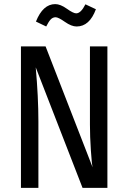

<svg xmlns="http://www.w3.org/2000/svg" viewBox="-20 -915 625 935"><path d="M353 -786Q328 -786 296 -808.5Q264 -831 251 -831Q237 -831 227 -820.5Q217 -810 205 -786L155 -810Q189 -895 249 -895Q274 -895 305.5 -872.5Q337 -850 351 -850Q374 -850 396 -894L447 -870Q416 -786 353 -786ZM503 -689V0H382L154 -587Q167 -441 167 -324V0H82V-689H202L431 -100Q427 -116 422.5 -183Q418 -250 418 -308V-689Z"/></svg>

Font: Fira Sans Condensed
Style: Regular
Weight: 400
Width: 3
Designer: Carrois Corporate & Edenspiekermann AG
Foundry: Carrois Corporate GbR & Edenspiekermann AG
Version: Version 4.202;PS 004.202;hotconv 1.0.88;makeotf.lib2.5.64775